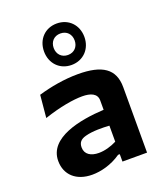

<svg xmlns="http://www.w3.org/2000/svg" viewBox="-155 -958 929 1075"><g transform="rotate(-20 310.0 -420.0)"><path d="M538.5 0V-390.5C538.5 -499.5 468.5 -545.5 325 -545.5C242 -545.5 158 -530 87 -509L74.5 -375C171.5 -407.5 251.5 -420.5 304.5 -420.5C354.5 -420.5 392 -405.5 392 -364.5V-308.5C248.5 -301 55 -264.5 55 -126C55 -43.5 113.5 11.5 209 11.5C260 11.5 324.5 -4 382 -44H392V0ZM190 -729C190 -658 239.5 -605.5 310 -605.5C380.5 -605.5 430.5 -658 430.5 -729C430.5 -800.5 380.5 -852.5 310 -852.5C239.5 -852.5 190 -800.5 190 -729ZM204 -152.5C204 -181 217.5 -197.5 249.5 -206C293.5 -218 354 -216.5 392 -214V-118.5C359.5 -102 321.5 -90.5 285 -90.5C238 -90.5 204 -111 204 -152.5ZM247.5 -729C247.5 -766 272 -793 310 -793C348.5 -793 372.5 -766 372.5 -729C372.5 -692.5 348.5 -665 310 -665C272 -665 247.5 -692.5 247.5 -729Z"/></g></svg>

Font: Monaspace Argon
Style: Bold
Weight: 700
Designer: Riley Cran & the Lettermatic Team
Foundry: Lettermatic
Version: Version 1.000 (Monaspace Argon)